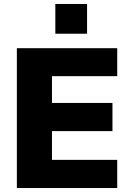

<svg xmlns="http://www.w3.org/2000/svg" viewBox="-20 -948 643 968"><path d="M65 0V-705H571V-564H242V-429H547V-287H242V-142H571V0ZM259 -778V-928H419V-778Z"/></svg>

Font: Mulish Black
Style: Regular
Weight: 900
Designer: Vernon Adams
Foundry: Vernon Adams
Version: Version 3.603; ttfautohint (v1.8.3)